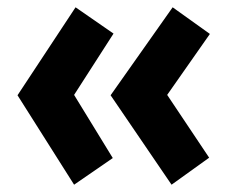

<svg xmlns="http://www.w3.org/2000/svg" viewBox="-20 -563 642 526"><path d="M183 -303 289 -130 183 -57 28 -302 187 -543 291 -471ZM438 -303 553 -131 450 -57 283 -302 453 -543 555 -470Z"/></svg>

Font: Yaldevi ExtraLight
Style: Regular
Weight: 200
Designer: Sol Matas, Rajitha Manaperi, Kosala Senevirathne
Foundry: Mooniak
Version: Version 1.100